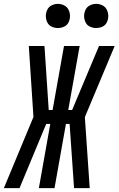

<svg xmlns="http://www.w3.org/2000/svg" viewBox="-56 -973 613 993"><path d="M-36 0 117 -368 93 -735H174L196 -404H216L275 -735H356L297 -404H317L456 -735H537L384 -370L383 -365L408 0H327L304 -332H285L226 0H145L204 -332H183L45 0ZM243 -828Q227 -828 211.5 -835Q196 -842 188.5 -857.5Q181 -873 181 -890Q181 -907 188.5 -922.5Q196 -938 211.5 -945.5Q227 -953 243 -953Q260 -953 275.5 -945.5Q291 -938 298.5 -922.5Q306 -907 306 -890Q306 -873 298.5 -857.5Q291 -842 275.5 -835Q260 -828 243 -828ZM441 -828Q425 -828 409.5 -835Q394 -842 386.5 -857.5Q379 -873 379 -890Q379 -907 386.5 -922.5Q394 -938 409.5 -945.5Q425 -953 441 -953Q458 -953 473.5 -945.5Q489 -938 496.5 -922.5Q504 -907 504 -890Q504 -873 496.5 -857.5Q489 -842 473.5 -835Q458 -828 441 -828Z"/></svg>

Font: Iosevka SS08
Style: Italic
Weight: 400
Italic angle: -10°
Monospace: yes
Designer: Belleve Invis
Foundry: Belleve Invis
Version: 2.1.0; ttfautohint (v1.8.2)